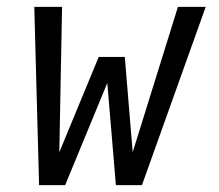

<svg xmlns="http://www.w3.org/2000/svg" viewBox="-20 -540 640 560"><path d="M94 0 80 -520H161L153 -96L268 -374H344L367 -96L499 -520H580L394 0H318L293 -298L170 0Z"/></svg>

Font: Iosevka Extended
Style: Italic
Weight: 400
Width: 7
Italic angle: -9°
Monospace: yes
Designer: Belleve Invis
Foundry: Belleve Invis
Version: Version 32.5.0; ttfautohint (v1.8.4)